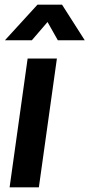

<svg xmlns="http://www.w3.org/2000/svg" viewBox="-20 -800 382 820"><path d="M21 0 98 -550H223L146 0ZM1 -628 140 -780H245L342 -628H227L183 -706L116 -628Z"/></svg>

Font: Mohave Light
Style: Bold Italic
Weight: 700
Italic angle: -8°
Version: Version 2.003